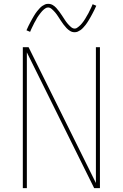

<svg xmlns="http://www.w3.org/2000/svg" viewBox="-20 -981 640 1001"><path d="M99 0V-735H129L480 -27V-735H501V0H471L120 -708V0ZM369 -813Q356 -813 345.5 -819.5Q335 -826 326.5 -835Q318 -844 311 -853.5Q304 -863 297 -873.5Q290 -884 283 -895Q276 -906 268.5 -915Q261 -924 251 -933Q241 -942 231 -942Q226 -942 223.5 -941Q221 -940 217.5 -938Q214 -936 209.5 -932.5Q205 -929 200 -923.5Q195 -918 192.5 -914.5Q190 -911 187.5 -908Q185 -905 183 -902Q181 -899 178.5 -895.5Q176 -892 173.5 -888Q171 -884 169 -879.5Q167 -875 164 -870.5Q161 -866 158.5 -861Q156 -856 153.5 -850.5Q151 -845 148 -839.5Q145 -834 142.5 -828Q140 -822 137 -815L118 -823Q123 -835 128 -845Q133 -855 138 -864.5Q143 -874 147.5 -882Q152 -890 156.5 -897.5Q161 -905 165 -911Q169 -917 173.5 -922.5Q178 -928 185.5 -936.5Q193 -945 200.5 -950Q208 -955 215 -958Q222 -961 231 -961Q244 -961 254.5 -955Q265 -949 273.5 -939.5Q282 -930 289 -920.5Q296 -911 303 -900.5Q310 -890 317 -879Q324 -868 331.5 -859Q339 -850 349 -841Q359 -832 369 -832Q374 -832 376.5 -833Q379 -834 382.5 -836.5Q386 -839 390.5 -842.5Q395 -846 400 -851Q405 -856 407.5 -859.5Q410 -863 412.5 -866Q415 -869 417 -872Q419 -875 421.5 -879Q424 -883 426.5 -887Q429 -891 431 -895Q433 -899 436 -903.5Q439 -908 441.5 -913Q444 -918 446.5 -923.5Q449 -929 452 -934.5Q455 -940 457.5 -946Q460 -952 463 -959L482 -951Q477 -940 472 -929.5Q467 -919 462 -910Q457 -901 452.5 -892.5Q448 -884 443.5 -877Q439 -870 435 -863.5Q431 -857 426.5 -851.5Q422 -846 414.5 -837.5Q407 -829 399.5 -824Q392 -819 385 -816Q378 -813 369 -813Z"/></svg>

Font: Iosevka SS04 Thin Extended
Style: Regular
Weight: 100
Width: 7
Monospace: yes
Designer: Belleve Invis
Foundry: Belleve Invis
Version: Version 19.0.0; ttfautohint (v1.8.4)